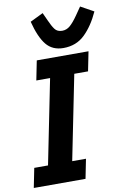

<svg xmlns="http://www.w3.org/2000/svg" viewBox="-108 -1012 708 1071"><g transform="rotate(-10 246.0 -476.0)"><path d="M-6 0 16 -110H94L190 -588H112L134 -698H427L405 -588H327L231 -110H309L287 0ZM293 -740Q231 -740 196 -783Q161 -826 138 -916L212 -952L233 -906Q247 -874 261 -855Q275 -836 303 -836Q328 -836 348 -853.5Q368 -871 393 -907L424 -952L498 -911Q463 -834 414.5 -787Q366 -740 293 -740Z"/></g></svg>

Font: IBM Plex Sans Cond
Style: Bold Italic
Weight: 700
Width: 3
Italic angle: -11°
Designer: Mike Abbink, Paul van der Laan, Pieter van Rosmalen
Foundry: Bold Monday
Version: Version 1.3